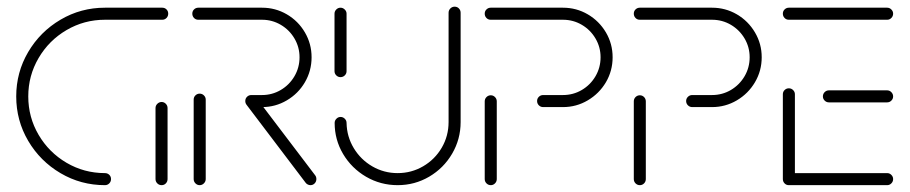

<svg xmlns="http://www.w3.org/2000/svg" viewBox="-20 -541 2658 561"><path d="M304.4 -17.8Q304.4 -10.4 299.3 -5.2Q294.1 0 286.7 0Q216.3 0 156.9 -35Q97.4 -70 62.4 -129.4Q27.4 -188.9 27.4 -259.3Q27.4 -329.6 62.4 -389.1Q97.4 -448.5 156.9 -483.5Q216.3 -518.5 286.7 -518.5H454.1Q461.5 -518.5 466.5 -513.5Q471.5 -508.5 471.5 -501.1Q471.5 -493.7 466.5 -488.5Q461.5 -483.3 454.1 -483.3H286.7Q225.9 -483.3 174.4 -453.1Q123 -423 92.8 -371.5Q62.6 -320 62.6 -259.3Q62.6 -198.5 92.8 -147Q123 -95.6 174.4 -65.4Q225.9 -35.2 286.7 -35.2Q294.1 -35.2 299.3 -30.2Q304.4 -25.2 304.4 -17.8ZM452.2 0Q444.8 0 439.6 -5.2Q434.4 -10.4 434.4 -17.8V-225.2Q434.4 -232.6 439.8 -237.8Q445.2 -243 452.2 -243Q459.3 -243 464.4 -237.8Q469.6 -232.6 469.6 -225.2V-17.8Q469.6 -10.4 464.6 -5.2Q459.6 0 452.2 0Z M563.3 0Q556.3 0 551.1 -5.2Q545.9 -10.4 545.9 -17.8V-250Q545.9 -257.4 551.1 -262.4Q556.3 -267.4 563.3 -267.4Q570.7 -267.4 575.9 -262.2Q581.1 -257 581.1 -250V-17.8Q581.1 -10.7 575.9 -5.4Q570.7 0 563.3 0ZM904.4 -17.8Q904.4 -10.4 899.4 -5.2Q894.4 0 887 0Q883 0 879.3 -1.9Q875.6 -3.7 873.3 -6.7L700.4 -234.8Q696.7 -239.6 696.7 -245.6Q696.7 -253 701.9 -258Q707 -263 714.4 -263Q723.3 -263 728.5 -255.9L901.1 -28.5Q904.4 -24.1 904.4 -17.8ZM696.7 -245.9Q696.7 -253.3 701.9 -258.3Q707 -263.3 714.4 -263.3H745.6Q775.2 -263.3 800.4 -278.1Q825.6 -293 840.4 -318.3Q855.2 -343.7 855.2 -373.7Q855.2 -403.3 840.4 -428.5Q825.6 -453.7 800.4 -468.5Q775.2 -483.3 745.6 -483.3H559.3Q551.9 -483.3 546.9 -488.5Q541.9 -493.7 541.9 -501.1Q541.9 -508.5 547 -513.5Q552.2 -518.5 559.3 -518.5H745.6Q784.8 -518.5 818.1 -499.1Q851.5 -479.6 870.9 -446.3Q890.4 -413 890.4 -373.7Q890.4 -334.1 870.9 -300.7Q851.5 -267.4 818.1 -247.8Q784.8 -228.1 745.6 -228.1H714.4Q707 -228.1 701.9 -233.3Q696.7 -238.5 696.7 -245.9Z M974.8 -315.6Q967.8 -315.6 962.6 -320.7Q957.4 -325.9 957.4 -333V-501.1Q957.4 -508.1 962.6 -513.3Q967.8 -518.5 974.8 -518.5Q981.9 -518.5 987.2 -513.3Q992.6 -508.1 992.6 -501.1V-333Q992.6 -325.9 987.4 -320.7Q982.2 -315.6 974.8 -315.6ZM1308.5 -521.5Q1315.9 -521.5 1320.9 -516.3Q1325.9 -511.1 1325.9 -503.7V-184.4Q1325.9 -134.4 1301.1 -92Q1276.3 -49.6 1234.1 -24.8Q1191.9 0 1141.9 0Q1091.9 0 1049.6 -24.6Q1007.4 -49.3 982.6 -90.9Q957.8 -132.6 957.8 -181.9Q957.8 -188.9 963 -194.1Q968.1 -199.3 975.2 -199.3Q982.2 -199.3 987.4 -194.1Q992.6 -188.9 992.6 -181.9Q993.3 -141.9 1013.7 -108.1Q1034.1 -74.4 1068 -54.8Q1101.9 -35.2 1141.9 -35.2Q1182.2 -35.2 1216.5 -55.2Q1250.7 -75.2 1270.7 -109.4Q1290.7 -143.7 1290.7 -184.4V-503.7Q1290.7 -511.1 1295.9 -516.3Q1301.1 -521.5 1308.5 -521.5Z M1414.1 0Q1406.7 0 1401.5 -5.2Q1396.3 -10.4 1396.3 -17.8V-244.8Q1396.3 -252.2 1401.5 -257.4Q1406.7 -262.6 1414.1 -262.6Q1421.1 -262.6 1426.3 -257.4Q1431.5 -252.2 1431.5 -244.8V-17.8Q1431.5 -10.4 1426.3 -5.2Q1421.1 0 1414.1 0ZM1549.3 -245.9Q1549.3 -253 1554.4 -258.1Q1559.6 -263.3 1567 -263.3H1624.8Q1654.8 -263.3 1680 -278.1Q1705.2 -293 1720 -318.3Q1734.8 -343.7 1734.8 -373.7Q1734.8 -403.3 1720 -428.5Q1705.2 -453.7 1680 -468.5Q1654.8 -483.3 1624.8 -483.3H1413.7Q1406.3 -483.3 1401.3 -488.5Q1396.3 -493.7 1396.3 -501.1Q1396.3 -508.5 1401.5 -513.5Q1406.7 -518.5 1413.7 -518.5H1624.8Q1664.1 -518.5 1697.4 -499.1Q1730.7 -479.6 1750.4 -446.3Q1770 -413 1770 -373.7Q1770 -334.1 1750.4 -300.7Q1730.7 -267.4 1697.4 -247.8Q1664.1 -228.1 1624.8 -228.1H1567Q1559.6 -228.1 1554.4 -233.3Q1549.3 -238.5 1549.3 -245.9Z M1849.6 0Q1842.2 0 1837 -5.2Q1831.9 -10.4 1831.9 -17.8V-244.8Q1831.9 -252.2 1837 -257.4Q1842.2 -262.6 1849.6 -262.6Q1856.7 -262.6 1861.9 -257.4Q1867 -252.2 1867 -244.8V-17.8Q1867 -10.4 1861.9 -5.2Q1856.7 0 1849.6 0ZM1984.8 -245.9Q1984.8 -253 1990 -258.1Q1995.2 -263.3 2002.6 -263.3H2060.4Q2090.4 -263.3 2115.6 -278.1Q2140.7 -293 2155.6 -318.3Q2170.4 -343.7 2170.4 -373.7Q2170.4 -403.3 2155.6 -428.5Q2140.7 -453.7 2115.6 -468.5Q2090.4 -483.3 2060.4 -483.3H1849.3Q1841.9 -483.3 1836.9 -488.5Q1831.9 -493.7 1831.9 -501.1Q1831.9 -508.5 1837 -513.5Q1842.2 -518.5 1849.3 -518.5H2060.4Q2099.6 -518.5 2133 -499.1Q2166.3 -479.6 2185.9 -446.3Q2205.6 -413 2205.6 -373.7Q2205.6 -334.1 2185.9 -300.7Q2166.3 -267.4 2133 -247.8Q2099.6 -228.1 2060.4 -228.1H2002.6Q1995.2 -228.1 1990 -233.3Q1984.8 -238.5 1984.8 -245.9Z M2267.4 -18.1V-265.6Q2267.4 -273 2272.6 -278Q2277.8 -283 2284.8 -283Q2292.2 -283 2297.4 -277.8Q2302.6 -272.6 2302.6 -265.6V-18.1ZM2589.6 -17.8Q2589.6 -10.4 2584.4 -5.2Q2579.3 0 2572.2 0H2284.8Q2277.4 0 2272.4 -5.2Q2267.4 -10.4 2267.4 -17.8Q2267.4 -25.2 2272.6 -30.2Q2277.8 -35.2 2284.8 -35.2H2572.2Q2579.3 -35.2 2584.4 -30Q2589.6 -24.8 2589.6 -17.8ZM2384.4 -259.3Q2384.4 -266.7 2389.6 -271.9Q2394.8 -277 2401.9 -277H2572.2Q2579.3 -277 2584.4 -271.7Q2589.6 -266.3 2589.6 -259.3Q2589.6 -252.2 2584.4 -247Q2579.3 -241.9 2572.2 -241.9H2401.9Q2394.8 -241.9 2389.6 -247Q2384.4 -252.2 2384.4 -259.3ZM2267.4 -501.1Q2267.4 -508.5 2272.6 -513.5Q2277.8 -518.5 2284.8 -518.5H2572.2Q2579.3 -518.5 2584.4 -513.3Q2589.6 -508.1 2589.6 -501.1Q2589.6 -493.7 2584.4 -488.5Q2579.3 -483.3 2572.2 -483.3H2284.8Q2277.4 -483.3 2272.4 -488.5Q2267.4 -493.7 2267.4 -501.1Z"/></svg>

Font: 26F Galaxy Hebrew Light
Style: Regular
Weight: 300
Designer: C₂₉H₂₅N₃O₅
Version: Version 1.000